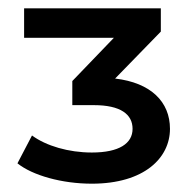

<svg xmlns="http://www.w3.org/2000/svg" viewBox="-20 -762 470 462"><path d="M257 -573 367 -686V-742H38V-671H254L154 -567V-509H206C270 -509 299 -487 299 -452C299 -417 267 -395 201 -395C145 -395 91 -411 57 -436L22 -369C58 -340 129 -320 201 -320C327 -320 389 -382 389 -452C389 -517 343 -563 257 -573Z"/></svg>

Font: Montserrat Lite SemiBold
Style: Regular
Weight: 600
Designer: Julieta Ulanovsky
Foundry: Julieta Ulanovsky
Version: Version 7.200;PS 007.200;hotconv 1.0.88;makeotf.lib2.5.64775